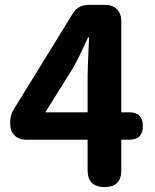

<svg xmlns="http://www.w3.org/2000/svg" viewBox="-20 -760 629 780"><path d="M164.1 -303.7H335.9V-455.1Q335.9 -479.5 341.8 -608.4H337.9Q307.6 -541 279.3 -488.3ZM335.9 -192.4H85.9Q56.6 -192.4 39.1 -210Q21.5 -227.5 21.5 -256.8V-265.6Q21.5 -293 35.2 -314.5L274.4 -703.1Q295.9 -740.2 339.8 -740.2H408.2Q437.5 -740.2 455.1 -722.2Q472.7 -704.1 472.7 -674.8V-303.7H504.9Q560.5 -303.7 560.5 -248Q560.5 -192.4 504.9 -192.4H472.7V-68.4Q472.7 0 405.3 0Q335.9 0 335.9 -68.4Z"/></svg>

Font: GenSenMaruGothic TW TTF Bold
Style: Regular
Weight: 700
Version: Version 1.301